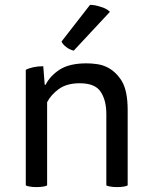

<svg xmlns="http://www.w3.org/2000/svg" viewBox="-20 -760 619 782"><path d="M171.9 -343.8Q187.5 -374 219.7 -397.5Q252 -420.9 304.7 -420.9Q367.2 -420.9 389.6 -386.7Q413.1 -352.5 413.1 -294.9Q413.1 -198.2 413.1 -4.9Q419.9 -1 430.7 0Q441.4 2 457 2Q472.7 2 483.4 0Q493.2 -1 500 -4.9Q500 -107.4 500 -311.5Q500 -390.6 475.6 -430.7Q450.2 -470.7 414.1 -487.3Q395.5 -496.1 374 -499Q352.5 -502 332 -502Q261.7 -502 221.7 -475.6Q182.6 -449.2 166 -415Q165 -415 162.1 -415Q160.2 -433.6 156.2 -490.2Q134.8 -490.2 116.2 -486.3Q97.7 -482.4 85 -475.6Q85 -453.1 85 -407.2Q85 -306.6 85 -4.9Q91.8 -1 102.5 0Q113.3 2 128.9 2Q144.5 2 155.3 0Q165 -1 171.9 -4.9Q171.9 -118.2 171.9 -343.8ZM427.7 -711.9Q414.1 -725.6 389.6 -732.4Q366.2 -740.2 346.7 -740.2Q307.6 -690.4 230.5 -590.8Q237.3 -577.1 250 -568.4Q261.7 -558.6 280.3 -553.7Q329.1 -606.4 427.7 -711.9Z"/></svg>

Font: cl
Style: Regular
Weight: 400
Designer: Mitja Miklavcic
Version: Version 1.0